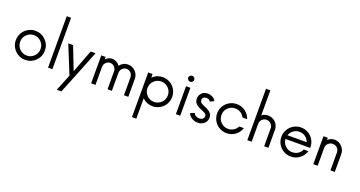

<svg xmlns="http://www.w3.org/2000/svg" viewBox="-55 -1924 6049 3229"><g transform="rotate(20 2969.5 -310.0)"><path d="M316.4 9.8Q245.6 9.8 185.8 -24.9Q126 -59.6 91.1 -119.4Q56.2 -179.2 56.2 -250Q56.2 -320.8 91.1 -380.6Q126 -440.4 185.8 -475.1Q245.6 -509.8 316.4 -509.8Q423.8 -509.8 500 -433.6Q576.2 -357.4 576.2 -250Q576.2 -142.6 500 -66.4Q423.8 9.8 316.4 9.8ZM316.4 -67.4Q391.6 -67.4 445.1 -120.8Q498.5 -174.3 498.5 -250Q498.5 -325.7 445.1 -379.2Q391.6 -432.6 316.4 -432.6Q240.7 -432.6 187.3 -379.2Q133.8 -325.7 133.8 -250Q133.8 -174.3 187.3 -120.8Q240.7 -67.4 316.4 -67.4Z M723.6 0V-919.9H801.3V0Z M1304.7 -500H1392.1L1177.2 37.6L1070.8 299.8H988.3L1108.4 3.9L903.3 -500H989.7L1149.4 -89.8Z M1973.1 -509.8Q2050.8 -509.8 2105.2 -454.1Q2159.7 -398.4 2159.7 -319.8V0H2082V-319.8Q2082 -366.7 2050 -399.7Q2018.1 -432.6 1973.1 -432.6Q1929.2 -432.6 1897.5 -399.7Q1865.7 -366.7 1865.7 -319.8V0H1788.1V-319.8Q1788.1 -366.7 1756.3 -399.7Q1724.6 -432.6 1680.7 -432.6Q1635.3 -432.6 1603.8 -399.7Q1572.3 -366.7 1572.3 -319.8V0H1494.6V-500H1572.3V-453.6Q1622.1 -509.8 1688.5 -509.8Q1728 -509.8 1764.9 -489.7Q1801.8 -469.7 1827.1 -435.1Q1852.5 -470.2 1890.6 -490Q1928.7 -509.8 1973.1 -509.8Z M2594.2 -509.8Q2665 -509.8 2724.9 -475.1Q2784.7 -440.4 2819.6 -380.6Q2854.5 -320.8 2854.5 -250Q2854.5 -179.2 2819.6 -119.4Q2784.7 -59.6 2724.9 -24.9Q2665 9.8 2594.2 9.8Q2488.3 9.8 2412.1 -64.9V299.8H2334.5V-500H2412.1V-435.1Q2488.3 -509.8 2594.2 -509.8ZM2465.3 -120.8Q2518.6 -67.4 2594.2 -67.4Q2669.9 -67.4 2723.4 -120.8Q2776.9 -174.3 2776.9 -250Q2776.9 -325.7 2723.4 -379.2Q2669.9 -432.6 2594.2 -432.6Q2518.6 -432.6 2465.3 -379.2Q2412.1 -325.7 2412.1 -250Q2412.1 -174.3 2465.3 -120.8Z M3050.8 -593.8Q3028.3 -593.8 3012 -609.4Q2995.6 -625 2995.6 -646.5Q2995.6 -669.4 3011.7 -684.8Q3027.8 -700.2 3050.8 -700.2Q3072.8 -700.2 3088.6 -684.8Q3104.5 -669.4 3104.5 -646.5Q3104.5 -625 3088.4 -609.4Q3072.3 -593.8 3050.8 -593.8ZM3011.7 0V-500H3089.4V0Z M3403.8 9.8Q3344.2 9.8 3294.2 -21.7Q3244.1 -53.2 3230 -98.6L3305.2 -128.9Q3310.5 -102.1 3339.6 -84.2Q3368.7 -66.4 3403.8 -66.4Q3439 -66.4 3462.6 -84.7Q3486.3 -103 3486.3 -134.8Q3486.3 -162.6 3465.6 -178.5Q3444.8 -194.3 3394 -214.8Q3322.8 -241.7 3287.8 -276.6Q3252.9 -311.5 3252.9 -367.7Q3252.9 -411.6 3274.2 -444.6Q3295.4 -477.5 3327.9 -493.7Q3360.4 -509.8 3397.9 -509.8Q3445.3 -509.8 3487.5 -485.8Q3529.8 -461.9 3543.9 -427.7L3476.6 -392.6Q3466.3 -412.1 3446.3 -422.4Q3426.3 -432.6 3401.4 -432.6Q3369.6 -432.6 3350.6 -416.7Q3331.5 -400.9 3331.5 -370.1Q3331.5 -356.9 3335.9 -346.7Q3340.3 -336.4 3345.9 -329.3Q3351.6 -322.3 3365.5 -314.2Q3379.4 -306.2 3390.1 -301Q3400.9 -295.9 3423.8 -286.1Q3447.8 -276.4 3463.9 -268.8Q3480 -261.2 3500.7 -247.6Q3521.5 -233.9 3533.9 -219.2Q3546.4 -204.6 3555.2 -182.6Q3564 -160.6 3564 -134.8Q3564 -71.3 3517.3 -30.8Q3470.7 9.8 3403.8 9.8Z M3918.9 9.8Q3848.1 9.8 3788.3 -24.9Q3728.5 -59.6 3693.6 -119.4Q3658.7 -179.2 3658.7 -250Q3658.7 -320.8 3693.6 -380.6Q3728.5 -440.4 3788.3 -475.1Q3848.1 -509.8 3918.9 -509.8Q4005.4 -509.8 4073.2 -459.7Q4141.1 -409.7 4166.5 -330.1H4084Q4061.5 -376.5 4017.1 -404.5Q3972.7 -432.6 3918.9 -432.6Q3842.8 -432.6 3789.6 -379.6Q3736.3 -326.7 3736.3 -250Q3736.3 -173.3 3789.6 -120.4Q3842.8 -67.4 3918.9 -67.4Q3972.7 -67.4 4017.1 -95.5Q4061.5 -123.5 4084 -169.9H4166.5Q4141.1 -90.3 4073.2 -40.3Q4005.4 9.8 3918.9 9.8Z M4478.5 -509.8Q4557.6 -509.8 4612.5 -454.6Q4667.5 -399.4 4667.5 -319.8V0H4591.3V-319.8Q4591.3 -367.2 4558.1 -399.9Q4524.9 -432.6 4478.5 -432.6Q4432.6 -432.6 4400.1 -400.1Q4367.7 -367.7 4367.7 -319.8V0H4290V-919.9H4367.7V-473.6Q4418 -509.8 4478.5 -509.8Z M5328.6 -254.9 5327.6 -238.8H4886.2Q4890.1 -166.5 4942.6 -116.9Q4995.1 -67.4 5068.8 -67.4Q5125 -67.4 5170.4 -97.2Q5215.8 -127 5236.3 -176.3H5318.8Q5293.9 -94.7 5225.3 -42.5Q5156.7 9.8 5068.8 9.8Q4998 9.8 4938.2 -24.9Q4878.4 -59.6 4843.5 -119.4Q4808.6 -179.2 4808.6 -250Q4808.6 -320.8 4843.5 -380.6Q4878.4 -440.4 4938.2 -475.1Q4998 -509.8 5068.8 -509.8Q5139.2 -509.8 5198 -476.3Q5256.8 -442.9 5291.7 -384.3Q5326.7 -325.7 5328.6 -254.9ZM4896 -308.6H5239.7Q5221.7 -363.8 5174.8 -398.2Q5127.9 -432.6 5068.8 -432.6Q5009.8 -432.6 4962.4 -398.2Q4915 -363.8 4896 -308.6Z M5669.9 -509.8Q5743.2 -509.8 5799.1 -453.6Q5855 -397.5 5855 -318.8V0H5777.3V-318.8Q5777.3 -366.7 5744.4 -399.7Q5711.4 -432.6 5663.6 -432.6Q5615.7 -432.6 5582.3 -399.7Q5548.8 -366.7 5548.8 -318.8V0H5471.2V-500H5548.8V-460Q5601.1 -509.8 5669.9 -509.8Z"/></g></svg>

Font: Now
Style: Regular
Weight: 400
Designer: Alfredo Marco Pradil
Foundry: Alfredo Marco Pradil
Version: Version 1.002;PS 001.002;hotconv 1.0.88;makeotf.lib2.5.64775